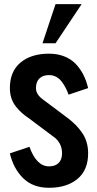

<svg xmlns="http://www.w3.org/2000/svg" viewBox="-20 -891 466 920"><path d="M246.1 -683.6H183.6L246.1 -871.1H371.1ZM308.6 -437.5Q301.8 -456.1 294.9 -469.5Q288.1 -482.9 276.6 -498.5Q265.1 -514.2 249.5 -522.7Q233.9 -531.2 214.8 -531.2Q185.1 -531.2 168.7 -514.9Q152.3 -498.5 152.3 -468.8Q152.3 -439.5 183.6 -416L308.6 -322.3Q329.6 -305.7 344.5 -290.3Q359.4 -274.9 373.5 -254.6Q387.7 -234.4 395 -209.5Q402.3 -184.6 402.3 -156.2Q402.3 -76.2 351.3 -33.7Q300.3 8.8 214.8 8.8Q137.7 8.8 91.1 -37.1Q44.4 -83 27.3 -156.2L121.1 -187.5Q154.8 -93.8 214.8 -93.8Q244.6 -93.8 261 -110.1Q277.3 -126.5 277.3 -156.2Q277.3 -199.7 246.1 -228.5L121.1 -322.3Q100.1 -336.4 85.9 -348.9Q71.8 -361.3 57.1 -379.4Q42.5 -397.5 34.9 -419.9Q27.3 -442.4 27.3 -468.8Q27.3 -548.8 78.4 -591.3Q129.4 -633.8 214.8 -633.8Q255.4 -633.8 288.1 -620.8Q320.8 -607.9 343 -584.5Q365.2 -561 379.6 -532.5Q394 -503.9 402.3 -468.8Z"/></svg>

Font: OswaldRegular
Style: Regular
Weight: 400
Designer: vernon adams
Foundry: vernon adams
Version: Version 1.000